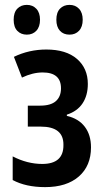

<svg xmlns="http://www.w3.org/2000/svg" viewBox="-20 -757 424 787"><path d="M165 10Q86 10 32 -19V-116Q92 -85 153 -85Q241 -85 240 -163Q241 -238 147 -238H94V-324H145Q188 -324 209 -342.5Q230 -361 230 -395Q230 -460 155 -460Q114 -460 70 -439L37 -524Q99 -554 170 -554Q251 -554 295.5 -515.5Q340 -477 340 -413Q340 -366 318.5 -333.5Q297 -301 254 -287V-282Q302 -271 327.5 -237.5Q353 -204 353 -153Q353 -77 303 -33.5Q253 10 165 10ZM36 -676Q36 -706 51 -721.5Q66 -737 90 -737Q114 -737 129 -721Q144 -705 144 -676Q144 -647 129 -631Q114 -615 90 -615Q66 -615 51 -630.5Q36 -646 36 -676ZM211 -676Q211 -706 226 -721.5Q241 -737 265 -737Q289 -737 304 -721Q319 -705 319 -676Q319 -647 304 -631Q289 -615 265 -615Q240 -615 225.5 -631Q211 -647 211 -676Z"/></svg>

Font: Noto Sans ExtraCondensed SemiBold
Style: Regular
Weight: 600
Width: 2
Designer: Monotype Design Team
Foundry: Monotype Imaging Inc.
Version: Version 2.013; ttfautohint (v1.8.4.7-5d5b)